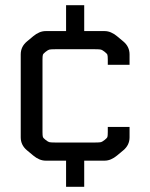

<svg xmlns="http://www.w3.org/2000/svg" viewBox="-20 -620 580 741"><path d="M235 -600H305V-500H384Q408 -500 432 -480L456 -460Q480 -440 480 -410V-370H396V-389Q396 -404 394.5 -408.5Q393 -413 384 -420Q375 -427 370 -428.5Q365 -430 347 -430H193Q175 -430 170 -428.5Q165 -427 156 -420Q147 -413 145.5 -408.5Q144 -404 144 -389V-111Q144 -96 145.5 -91.5Q147 -87 156 -80Q165 -73 170 -71.5Q175 -70 193 -70H347Q365 -70 370 -71.5Q375 -73 384 -80Q393 -87 394.5 -91.5Q396 -96 396 -111V-130H480V-90Q480 -60 456 -40L432 -20Q408 0 384 0H305V101H235V0H156Q132 0 108 -20L84 -40Q60 -60 60 -90V-410Q60 -440 84 -460L108 -480Q132 -500 156 -500H235Z"/></svg>

Font: Electrolize
Style: Regular
Weight: 400
Designer: Valery Zaveryaev
Foundry: Cyreal (www.cyreal.org)
Version: Version 1.002